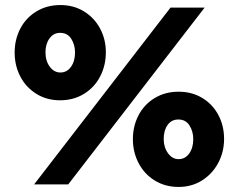

<svg xmlns="http://www.w3.org/2000/svg" viewBox="-20 -730 944 760"><path d="M399 -523Q399 -574 376.5 -616.5Q354 -659 313 -684.5Q272 -710 219 -710Q166 -710 124.5 -685Q83 -660 60.5 -617Q38 -574 38 -522Q38 -470 60.5 -427Q83 -384 124 -358.5Q165 -333 218 -333Q271 -333 312.5 -358.5Q354 -384 376.5 -427.5Q399 -471 399 -523ZM277 -522Q277 -488 261 -465.5Q245 -443 219 -443Q194 -443 177 -466Q160 -489 160 -523Q160 -556 176 -578Q192 -600 218 -600Q247 -600 262 -576.5Q277 -553 277 -522ZM867 -180Q867 -232 844.5 -274.5Q822 -317 781 -342Q740 -367 687 -367Q634 -367 592.5 -342Q551 -317 528.5 -274Q506 -231 506 -179Q506 -128 528.5 -84.5Q551 -41 592.5 -15.5Q634 10 687 10Q739 10 780 -16Q821 -42 844 -85.5Q867 -129 867 -180ZM745 -179Q745 -145 729 -122.5Q713 -100 687 -100Q662 -100 645 -123.5Q628 -147 628 -180Q628 -214 643.5 -235.5Q659 -257 686 -257Q715 -257 730 -233.5Q745 -210 745 -179ZM790 -700H655L115 0H250Z"/></svg>

Font: Geom Black
Style: Bold
Weight: 900
Version: Version 1.102